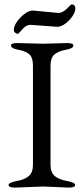

<svg xmlns="http://www.w3.org/2000/svg" viewBox="-20 -849 380 874"><path d="M246 -790Q265 -790 285 -810Q303 -829 306 -829Q323 -829 323 -809Q323 -795 310 -775.5Q297 -756 277.5 -741.5Q258 -727 240 -727L119 -736Q99 -736 82 -716Q64 -695 62 -695Q55 -695 49 -700Q43 -705 43 -712Q43 -730 57.5 -750.5Q72 -771 92 -786Q112 -801 130 -801ZM176 0 48 5Q19 5 19 -7Q19 -18 56 -25Q92 -31 111 -47.5Q130 -64 130 -98V-550Q130 -585 115.5 -600Q101 -615 66 -622Q30 -628 30 -642Q30 -653 59 -653L176 -650L285 -653Q314 -653 314 -642Q314 -628 278 -622Q242 -615 226 -599.5Q210 -584 210 -550V-98Q210 -64 229.5 -47.5Q249 -31 286 -25Q322 -18 322 -7Q322 5 293 5Z"/></svg>

Font: Benne
Style: Regular
Weight: 400
Designer: John-Daniel Harrington
Version: Version 1.001